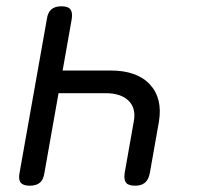

<svg xmlns="http://www.w3.org/2000/svg" viewBox="-20 -580 640 610"><path d="M175 -560Q196 -560 203.5 -550.5Q211 -541 208 -520L179 -356H331Q415 -356 456 -312Q497 -268 485 -194L456 -30Q452 -9 440.5 0.5Q429 10 409 10Q388 10 380.5 0.5Q373 -9 376 -30L405 -194Q413 -236 388.5 -260Q364 -284 315 -284H166L121 -30Q118 -9 106.5 0.5Q95 10 74 10Q54 10 46 0.5Q38 -9 42 -30L129 -520Q132 -541 143.5 -550.5Q155 -560 175 -560Z"/></svg>

Font: Maple Mono Light
Style: Italic
Weight: 300
Italic angle: -10°
Monospace: yes
Designer: subframe7536
Version: Version 7.000